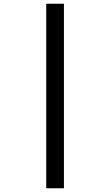

<svg xmlns="http://www.w3.org/2000/svg" viewBox="-20 -778 591 1030"><path d="M228 -758H323V232H228Z"/></svg>

Font: Noto Sans Nag Mundari SemiBold
Style: Regular
Weight: 600
Version: Version 1.000